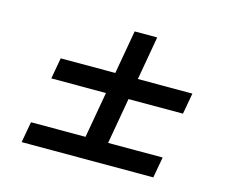

<svg xmlns="http://www.w3.org/2000/svg" viewBox="-79 -729 843 717"><g transform="rotate(15 343.0 -370.0)"><path d="M358.6 -624.4 277.8 -165.8H365.1L445.8 -624.4ZM103.3 -374.4H612.3L626.9 -455.8H117.9ZM57.9 -115.9H566.9L581.4 -196.6H72.4Z"/></g></svg>

Font: Poppins Devanagari Thin
Style: Italic
Weight: 100
Italic angle: -10°
Designer: Ninad Kale (Devanagari), Jonny Pinhorn (Latin)
Foundry: Indian Type Foundry
Version: 4.005